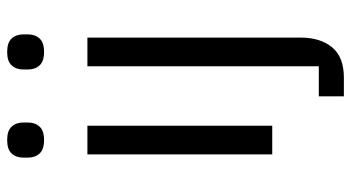

<svg xmlns="http://www.w3.org/2000/svg" viewBox="-242 -538 980 536"><g transform="rotate(-90 248.0 -270.0)"><path d="M125 -637Q99 -637 87.5 -649.5Q76 -662 76 -682V-695Q76 -715 87.5 -727.5Q99 -740 125 -740Q151 -740 162.5 -727.5Q174 -715 174 -695V-682Q174 -662 162.5 -649.5Q151 -637 125 -637ZM85 -516H165V0H85ZM331 -516H411V80Q411 134 384 167Q357 200 299 200H247V130H331ZM371 -637Q345 -637 333.5 -649.5Q322 -662 322 -682V-695Q322 -715 333.5 -727.5Q345 -740 371 -740Q397 -740 408.5 -727.5Q420 -715 420 -695V-682Q420 -662 408.5 -649.5Q397 -637 371 -637Z"/></g></svg>

Font: IBM Plex Thai
Style: Regular
Weight: 400
Designer: Mike Abbink, Paul van der Laan, Pieter van Rosmalen, Ben Mitchell, Mark Frömberg
Foundry: Bold Monday
Version: Version 1.0